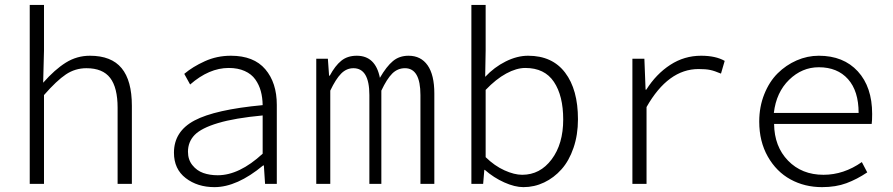

<svg xmlns="http://www.w3.org/2000/svg" viewBox="-20 -749 3638 782"><path d="M101.1 0V-729H159.2V-543L155.8 -412.1Q203.1 -465.8 248 -493.9Q293 -522 346.2 -522Q433.6 -522 475.3 -471.4Q517.1 -420.9 517.1 -317.9V0H459V-310.1Q459 -392.1 428.7 -431.6Q398.4 -471.2 332 -471.2Q286.1 -471.2 248.5 -446Q210.9 -420.9 159.2 -361.8V0Z M853.5 13.2Q784.2 13.2 736.3 -23.7Q688.5 -60.5 688.5 -127Q688.5 -213.9 772.2 -258.3Q856 -302.7 1049.8 -320.8Q1049.3 -352.1 1042.2 -377.9Q1035.2 -403.8 1019.8 -425.5Q1004.4 -447.3 976.8 -459.7Q949.2 -472.2 911.6 -472.2Q831.5 -472.2 754.4 -404.8L730.5 -448.2Q764.6 -477.1 814 -499.5Q863.3 -522 920.4 -522Q1013.7 -522 1060.5 -467Q1107.4 -412.1 1107.4 -321.8V0H1059.6L1054.7 -75.2H1051.8Q945.3 13.2 853.5 13.2ZM866.7 -35.2Q954.6 -35.2 1049.8 -123V-278.8Q936 -268.1 868.2 -247.8Q800.3 -227.5 772.9 -199.5Q745.6 -171.4 745.6 -130.9Q745.6 -98.6 763.7 -76.2Q781.7 -53.7 808.1 -44.4Q834.5 -35.2 866.7 -35.2Z M1268.1 0V-509.8H1315.4L1320.3 -440.9H1323.2Q1344.7 -481 1369.9 -501.5Q1395 -522 1433.1 -522Q1509.3 -522 1527.3 -432.1Q1554.2 -478.5 1580.3 -500.2Q1606.4 -522 1644 -522Q1694.3 -522 1721.7 -482.9Q1749 -443.8 1749 -368.2V0H1692.4V-361.8Q1692.4 -471.2 1629.4 -471.2Q1599.6 -471.2 1577.6 -449.5Q1555.7 -427.7 1533.2 -379.9V0H1484.4V-361.8Q1484.4 -471.2 1419.4 -471.2Q1391.1 -471.2 1369.4 -449.2Q1347.7 -427.2 1325.2 -379.9V0Z M2111.8 13.2Q2076.7 13.2 2033.7 -6.1Q1990.7 -25.4 1954.6 -57.1H1952.6L1947.8 0H1899.9V-729H1958V-543L1956.1 -436Q1993.2 -475.6 2039.8 -498.8Q2086.4 -522 2130.9 -522Q2229.5 -522 2281.7 -453.1Q2334 -384.3 2334 -263.2Q2334 -199.7 2315.9 -147Q2297.9 -94.2 2267.1 -59.6Q2236.3 -24.9 2196.3 -5.9Q2156.2 13.2 2111.8 13.2ZM2106.9 -37.1Q2179.7 -37.1 2226.8 -99.9Q2273.9 -162.6 2273.9 -262.2Q2273.9 -358.9 2236.1 -415.5Q2198.2 -472.2 2119.6 -472.2Q2083.5 -472.2 2041.7 -449.5Q2000 -426.8 1958 -382.8V-108.9Q1994.6 -73.2 2034.7 -55.2Q2074.7 -37.1 2106.9 -37.1Z M2555.7 0V-509.8H2604.5L2609.4 -383.8H2612.3Q2652.8 -447.8 2710 -484.9Q2767.1 -522 2835.4 -522Q2895 -522 2931.6 -501L2916.5 -449.2Q2890.1 -460.4 2872.3 -464.1Q2854.5 -467.8 2825.2 -467.8Q2701.2 -467.8 2613.3 -313V0Z M3328.1 13.2Q3257.3 13.2 3199.7 -18.3Q3142.1 -49.8 3107.2 -111.3Q3072.3 -172.9 3072.3 -253.9Q3072.3 -314 3092.8 -365.2Q3113.3 -416.5 3147.2 -450.2Q3181.2 -483.9 3224.6 -502.9Q3268.1 -522 3314.9 -522Q3415.5 -522 3473.9 -458.3Q3532.2 -394.5 3532.2 -285.2Q3532.2 -257.3 3530.3 -244.1H3132.8Q3133.8 -152.3 3189.7 -94.7Q3245.6 -37.1 3334 -37.1Q3416.5 -37.1 3490.2 -88.9L3512.2 -46.9Q3470.7 -19 3427.5 -2.9Q3384.3 13.2 3328.1 13.2ZM3131.8 -289.1H3477.1Q3477.1 -378.4 3433.8 -426.8Q3390.6 -475.1 3314.9 -475.1Q3246.6 -475.1 3194.1 -424.1Q3141.6 -373 3131.8 -289.1Z"/></svg>

Font: Office Code Pro D Light
Style: Regular
Weight: 300
Designer: Nathan Rutzky & Paul D. Hunt
Foundry: Adobe Systems Incorporated
Version: Version 1.004;PS 001.004;hotconv 1.0.70;makeotf.lib2.5.58329